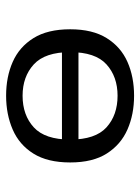

<svg xmlns="http://www.w3.org/2000/svg" viewBox="69 -536 478 657"><g transform="rotate(-90 308.5 -208.0)"><path d="M120.2 -179V-235.5H496.8V-179ZM308.9 11.3Q245.2 11.3 193.5 -11.3Q141.9 -33.9 111.3 -81.9Q80.6 -129.8 80.6 -207.3Q80.6 -284.7 110.9 -333.1Q141.1 -381.5 193.1 -404Q245.2 -426.6 308.9 -426.6Q373.4 -426.6 424.6 -404Q475.8 -381.5 506 -333.1Q536.3 -284.7 536.3 -207.3Q536.3 -130.6 506 -82.3Q475.8 -33.9 424.6 -11.3Q373.4 11.3 308.9 11.3ZM308.9 -45.2Q374.2 -45.2 416.1 -83.1Q458.1 -121 458.1 -207.3Q458.1 -293.5 416.1 -331.9Q374.2 -370.2 308.9 -370.2Q242.7 -370.2 200.8 -331.9Q158.9 -293.5 158.9 -207.3Q158.9 -121 200.8 -83.1Q242.7 -45.2 308.9 -45.2Z"/></g></svg>

Font: Playfair 5pt SemiExpanded Light
Style: Regular
Weight: 300
Width: 6
Designer: Claus Eggers Sørensen
Foundry: Claus Eggers Sørensen
Version: Version 2.203